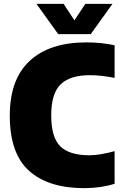

<svg xmlns="http://www.w3.org/2000/svg" viewBox="-20 -971 640 1001"><path d="M420 10Q232.5 10 131.8 -80.2Q31 -170.5 31 -368Q31 -557.5 135 -653.8Q239 -750 429.5 -750Q509.5 -750 577.5 -735V-565Q547 -571 514.8 -575Q482.5 -579 448 -579Q345 -579 296 -531Q247 -483 247 -370Q247 -254.5 294.5 -208Q342 -161.5 445.5 -161.5Q475.5 -161.5 509.2 -167.5Q543 -173.5 577.5 -183V-13Q546 -2.5 503.5 3.8Q461 10 420 10ZM283.5 -793 170 -951H311.5L368 -865L425 -951H566.5L453 -793Z"/></svg>

Font: Encode Sans Semi Condensed Black
Style: Regular
Weight: 900
Width: 4
Designer: Multiple Designers
Foundry: Impallari Type
Version: Version 3.000; ttfautohint (v1.8.3) -l 8 -r 50 -G 200 -x 14 